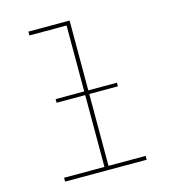

<svg xmlns="http://www.w3.org/2000/svg" viewBox="-109 -825 819 914"><g transform="rotate(-15 300.0 -367.5)"><path d="M501 0H99V-19H298V-716H115V-735H318V-19H501ZM157 -373V-391H459V-373Z"/></g></svg>

Font: Iosevka Thin Extended
Style: Regular
Weight: 100
Width: 7
Monospace: yes
Designer: Belleve Invis
Foundry: Belleve Invis
Version: Version 32.5.0; ttfautohint (v1.8.4)